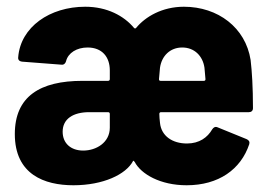

<svg xmlns="http://www.w3.org/2000/svg" viewBox="-20 -542 799 570"><path d="M198 8C286 8 354 -24 375 -64C376 -66 378 -64 380 -61C399 -25 456 8 534 8C629 8 695 -39 720 -114C722 -121 719 -126 712 -129L626 -164C619 -167 614 -164 610 -158C596 -134 572 -116 535 -116C492 -116 459 -138 455 -177C454 -189 453 -193 453 -204C453 -207 455 -209 458 -209H719C726 -209 731 -213 731 -221C731 -283 728 -330 724 -364C709 -460 627 -522 526 -522C461 -522 411 -492 384 -459C382 -457 380 -457 378 -459C348 -495 298 -522 233 -522C128 -522 41 -462 34 -372C33 -364 38 -360 45 -359L162 -350C169 -349 174 -353 176 -360C182 -385 208 -401 240 -401C283 -401 306 -373 306 -333V-307C306 -304 304 -302 301 -302H225C99 -302 24 -256 24 -144C24 -24 112 8 198 8ZM452 -307 455 -341C460 -376 485 -401 521 -401C557 -401 582 -376 587 -341L590 -307C590 -303 588 -302 585 -302H457C454 -302 452 -303 452 -307ZM227 -95C191 -95 166 -116 166 -151C166 -189 197 -209 245 -209H301C304 -209 306 -207 306 -204V-163C306 -119 266 -95 227 -95Z"/></svg>

Font: Barlow Semi Condensed
Style: Bold
Weight: 700
Width: 4
Designer: Jeremy Tribby
Foundry: Tribby Type
Version: Version 1.422;hotconv 1.0.109;makeotfexe 2.5.65596